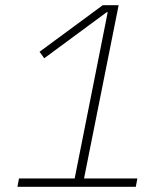

<svg xmlns="http://www.w3.org/2000/svg" viewBox="-20 -718 640 738"><path d="M502 0H47L53 -32H267L394 -671H390L150 -494L132 -519L375 -698H436L303 -32H508Z"/></svg>

Font: IBM Plex Sans ExtraLight
Style: Italic
Weight: 250
Italic angle: -11.31°
Designer: Mike Abbink, Paul van der Laan, Pieter van Rosmalen
Foundry: Bold Monday
Version: Version 3.201